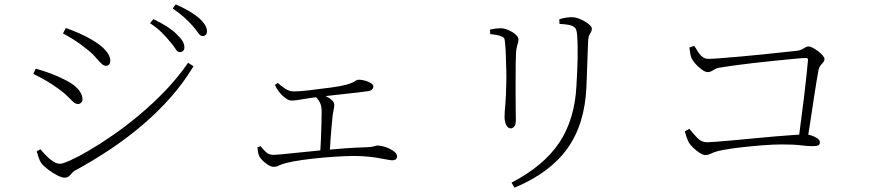

<svg xmlns="http://www.w3.org/2000/svg" viewBox="-20 -813 4000 884"><path d="M762 -622Q746 -642 724.5 -663.5Q703 -685 671 -706L686 -725Q722 -708 749 -690.5Q776 -673 792 -657Q812 -638 820.5 -623.5Q829 -609 829 -595Q829 -584 823 -578.5Q817 -573 808 -573Q797 -573 788 -588Q779 -603 762 -622ZM865 -696Q847 -716 827 -734Q807 -752 775 -774L789 -793Q825 -777 852 -761Q879 -745 896 -730Q933 -697 933 -669Q933 -659 927.5 -653Q922 -647 913 -647Q902 -647 892 -662Q882 -677 865 -696ZM270 -659 283 -684Q312 -674 344 -660Q376 -646 403 -630Q437 -610 455 -592.5Q473 -575 480.5 -560.5Q488 -546 488 -534Q488 -524 483 -517Q478 -510 467 -510Q457 -510 445.5 -521.5Q434 -533 417.5 -552Q401 -571 374 -591Q350 -611 320 -630Q290 -649 270 -659ZM846 -524 871 -508Q826 -433 766.5 -365.5Q707 -298 636 -237.5Q565 -177 486 -124.5Q407 -72 324 -27Q317 -23 310.5 -15Q304 -7 296.5 -1Q289 5 277 5Q264 5 242 -6.5Q220 -18 200 -33.5Q180 -49 170 -62Q163 -72 157 -90.5Q151 -109 149 -116L166 -126Q181 -108 196 -93Q211 -78 226.5 -68.5Q242 -59 257 -59Q269 -59 304.5 -75Q340 -91 390.5 -120.5Q441 -150 501 -191.5Q561 -233 623 -285Q685 -337 742.5 -397Q800 -457 846 -524ZM133 -473 145 -497Q186 -485 216.5 -473.5Q247 -462 278 -446Q307 -432 325 -416.5Q343 -401 351.5 -385.5Q360 -370 360 -355Q360 -349 357 -344.5Q354 -340 349.5 -337Q345 -334 340 -334Q328 -334 317 -344Q306 -354 290.5 -370Q275 -386 248 -405Q222 -424 195 -440Q168 -456 133 -473Z M1672 -393Q1660 -391 1634 -388Q1608 -385 1576 -381.5Q1544 -378 1512.5 -374.5Q1481 -371 1457 -368Q1412 -363 1376 -356.5Q1340 -350 1324 -350Q1311 -350 1300.5 -357Q1290 -364 1279 -374Q1271 -382 1261.5 -394.5Q1252 -407 1246 -422L1259 -431Q1277 -415 1295 -403.5Q1313 -392 1334 -392Q1356 -392 1401 -397Q1446 -402 1504 -410Q1549 -416 1572.5 -422.5Q1596 -429 1606 -434.5Q1616 -440 1620.5 -443Q1625 -446 1633 -446Q1646 -446 1661.5 -441.5Q1677 -437 1688 -430Q1699 -423 1699 -415Q1699 -407 1693 -401Q1687 -395 1672 -393ZM1443 -384Q1456 -380 1469.5 -374.5Q1483 -369 1494 -362.5Q1505 -356 1512 -348Q1519 -340 1519 -330Q1519 -320 1516.5 -309Q1514 -298 1512 -285Q1510 -267 1507 -234.5Q1504 -202 1501.5 -167Q1499 -132 1498 -104L1454 -103Q1456 -131 1457.5 -169.5Q1459 -208 1460 -244Q1461 -280 1461 -298Q1461 -323 1454 -338.5Q1447 -354 1430 -371ZM1165 -134 1180 -140Q1191 -125 1205 -112.5Q1219 -100 1238 -100Q1248 -100 1280.5 -103Q1313 -106 1359.5 -111Q1406 -116 1459.5 -121Q1513 -126 1567 -130Q1621 -134 1668 -135Q1692 -136 1702 -139.5Q1712 -143 1719 -143Q1730 -143 1745 -139Q1760 -135 1774.5 -128Q1789 -121 1798.5 -112Q1808 -103 1808 -93Q1808 -84 1802.5 -79.5Q1797 -75 1786 -75Q1777 -75 1758 -79Q1739 -83 1710.5 -87.5Q1682 -92 1645 -94Q1614 -96 1567.5 -94Q1521 -92 1469.5 -87.5Q1418 -83 1372 -76.5Q1326 -70 1296 -62Q1275 -57 1264.5 -51Q1254 -45 1240 -45Q1229 -45 1215 -53.5Q1201 -62 1189.5 -73.5Q1178 -85 1174 -93Q1170 -101 1168.5 -110.5Q1167 -120 1165 -134Z M2349 51 2335 28Q2483 -49 2554.5 -155.5Q2626 -262 2634 -418Q2636 -454 2637.5 -485.5Q2639 -517 2639.5 -545Q2640 -573 2639.5 -600Q2639 -627 2637 -654Q2636 -665 2633 -675.5Q2630 -686 2616 -693Q2609 -697 2592.5 -699.5Q2576 -702 2556 -703L2555 -724Q2569 -729 2585 -731.5Q2601 -734 2612 -734Q2626 -734 2642 -728.5Q2658 -723 2672.5 -714.5Q2687 -706 2696 -697Q2705 -688 2705 -682Q2705 -672 2701 -665.5Q2697 -659 2693 -651Q2689 -643 2688 -626Q2687 -604 2686 -576.5Q2685 -549 2684 -520.5Q2683 -492 2682 -464.5Q2681 -437 2680 -414Q2673 -242 2592.5 -129.5Q2512 -17 2349 51ZM2237 -656 2236 -677Q2250 -680 2263 -681.5Q2276 -683 2285 -683Q2298 -683 2312 -678Q2326 -673 2338.5 -665.5Q2351 -658 2359 -649Q2367 -640 2367 -632Q2367 -624 2365 -617Q2363 -610 2360.5 -600.5Q2358 -591 2356 -573Q2355 -560 2354.5 -527.5Q2354 -495 2354 -453.5Q2354 -412 2354 -371.5Q2354 -331 2354.5 -301Q2355 -271 2355 -262Q2355 -238 2347.5 -230Q2340 -222 2332 -222Q2323 -222 2316.5 -229Q2310 -236 2306.5 -248Q2303 -260 2303 -274Q2303 -294 2306.5 -330.5Q2310 -367 2311 -432Q2312 -455 2311 -489.5Q2310 -524 2309 -557Q2308 -590 2306 -607Q2305 -626 2302.5 -634Q2300 -642 2287 -646Q2275 -651 2263.5 -652.5Q2252 -654 2237 -656Z M3154 -594 3176 -602Q3184 -591 3192.5 -576.5Q3201 -562 3213 -552Q3225 -542 3242 -542Q3257 -542 3296.5 -545Q3336 -548 3387.5 -552.5Q3439 -557 3491.5 -562.5Q3544 -568 3586.5 -572.5Q3629 -577 3648 -579Q3664 -581 3673 -586Q3682 -591 3688.5 -595Q3695 -599 3702 -599Q3711 -599 3723 -592.5Q3735 -586 3747.5 -576.5Q3760 -567 3768 -557.5Q3776 -548 3776 -542Q3776 -533 3770.5 -526.5Q3765 -520 3758.5 -512.5Q3752 -505 3749 -493Q3746 -477 3740 -442Q3734 -407 3727 -359.5Q3720 -312 3712 -260Q3704 -208 3696 -158H3655Q3661 -206 3668.5 -261.5Q3676 -317 3682.5 -371Q3689 -425 3693.5 -468.5Q3698 -512 3700 -536Q3701 -546 3691 -546Q3678 -546 3640.5 -542.5Q3603 -539 3553 -534Q3503 -529 3450.5 -523Q3398 -517 3355 -511Q3312 -505 3290 -501Q3278 -499 3264 -490Q3250 -481 3239 -481Q3227 -481 3210 -493.5Q3193 -506 3180 -521.5Q3167 -537 3163 -547Q3160 -555 3157.5 -570Q3155 -585 3154 -594ZM3133 -208 3154 -220Q3169 -201 3189 -179.5Q3209 -158 3237 -158Q3247 -158 3278.5 -160.5Q3310 -163 3355.5 -167Q3401 -171 3451.5 -176Q3502 -181 3549.5 -185Q3597 -189 3634 -191.5Q3671 -194 3687 -194Q3703 -194 3718.5 -188.5Q3734 -183 3744.5 -175Q3755 -167 3755 -158Q3755 -148 3747.5 -144Q3740 -140 3720 -140Q3699 -140 3667 -144Q3635 -148 3581 -148Q3541 -148 3490 -144Q3439 -140 3391.5 -134.5Q3344 -129 3312 -123Q3284 -118 3269.5 -112.5Q3255 -107 3246.5 -103Q3238 -99 3228 -99Q3217 -99 3201.5 -109Q3186 -119 3172 -132.5Q3158 -146 3152 -156Q3146 -167 3140.5 -183.5Q3135 -200 3133 -208Z"/></svg>

Font: Noto Serif KR
Style: Regular
Weight: 200
Designer: Ryoko NISHIZUKA 西塚涼子 (kana & ideographs); Frank Grießhammer (Latin, Greek & Cyrillic); Wenlong ZHANG 张文龙 (bopomofo); San
Foundry: Adobe
Version: Version 2.001;hotconv 1.1.0;makeotfexe 2.6.0